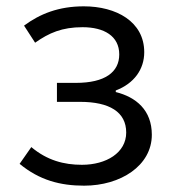

<svg xmlns="http://www.w3.org/2000/svg" viewBox="-20 -574 545 607"><path d="M246 13C361 13 460 -50 460 -148C460 -226 410 -267 346 -283V-288C404 -310 436 -355 436 -409C436 -506 347 -554 245 -554C165 -554 106 -530 56 -493L91 -439C135 -470 176 -488 241 -488C309 -488 357 -460 357 -402C357 -346 312 -312 220 -312H160V-252H233C326 -252 379 -220 379 -155C379 -91 316 -53 239 -53C182 -53 129 -67 79 -109L42 -56C105 -4 171 13 246 13Z"/></svg>

Font: Noto Sans JP DemiLight
Style: Regular
Weight: 350
Designer: Ryoko NISHIZUKA 西塚涼子 (kana, bopomofo & ideographs); Paul D. Hunt (Latin, Greek & Cyrillic); Sandoll Communications 산돌커뮤니
Foundry: Adobe
Version: Version 2.004;hotconv 1.0.118;makeotfexe 2.5.65603